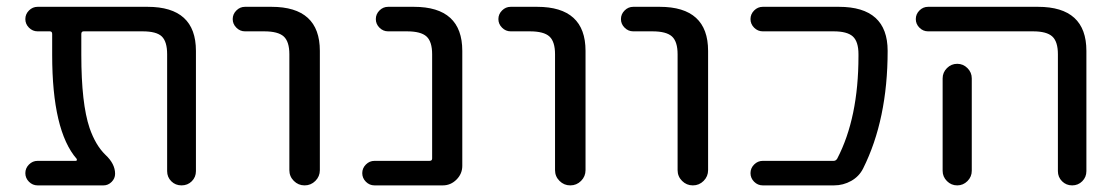

<svg xmlns="http://www.w3.org/2000/svg" viewBox="-20 -567 3286 566"><path d="M557.6 -62.5Q557.6 -44.9 545.4 -32.7Q533.2 -20.5 515.1 -20.5Q497.1 -20.5 484.9 -32.7Q472.7 -44.9 472.7 -62.5V-407.2Q472.7 -444.3 457 -459.5Q441.4 -474.6 400.4 -474.6H226.6Q219.7 -474.6 219.7 -466.8V-405.3Q219.7 -261.7 244.1 -189.5Q261.7 -138.7 291 -110.4Q319.3 -84 319.3 -54.7Q319.3 -41 309.1 -30.8Q298.8 -20.5 285.2 -20.5H90.8Q76.2 -20.5 65.4 -31.2Q54.7 -42 54.7 -56.6Q54.7 -71.3 65.4 -82Q76.2 -92.8 90.8 -92.8H203.1Q206.1 -92.8 206.5 -94.7Q207 -96.7 206.1 -98.6Q133.8 -181.6 133.8 -405.3V-466.8Q133.8 -474.6 127 -474.6H90.8Q76.2 -474.6 65.4 -485.4Q54.7 -496.1 54.7 -510.7Q54.7 -525.4 65.4 -536.1Q76.2 -546.9 90.8 -546.9H415Q557.6 -546.9 557.6 -417Z M702.1 -474.6Q687.5 -474.6 676.8 -485.4Q666 -496.1 666 -510.7Q666 -525.4 676.8 -536.1Q687.5 -546.9 702.1 -546.9H780.3Q922.9 -546.9 922.9 -417V-65.4Q922.9 -46.9 909.7 -33.7Q896.5 -20.5 877.9 -20.5Q859.4 -20.5 846.2 -33.7Q833 -46.9 833 -65.4V-407.2Q833 -444.3 816.4 -459.5Q799.8 -474.6 758.8 -474.6Z M1253.9 -407.2Q1253.9 -444.3 1237.3 -459.5Q1220.7 -474.6 1179.7 -474.6H1124Q1109.4 -474.6 1098.6 -485.4Q1087.9 -496.1 1087.9 -510.7Q1087.9 -525.4 1098.6 -536.1Q1109.4 -546.9 1124 -546.9H1200.2Q1342.8 -546.9 1342.8 -417V-78.1Q1342.8 -54.7 1325.7 -37.6Q1308.6 -20.5 1285.2 -20.5H1084Q1069.3 -20.5 1058.6 -31.2Q1047.9 -42 1047.9 -56.6Q1047.9 -71.3 1058.6 -82Q1069.3 -92.8 1084 -92.8H1246.1Q1253.9 -92.8 1253.9 -99.6Z M1485.4 -474.6Q1470.7 -474.6 1460 -485.4Q1449.2 -496.1 1449.2 -510.7Q1449.2 -525.4 1460 -536.1Q1470.7 -546.9 1485.4 -546.9H1563.5Q1706.1 -546.9 1706.1 -417V-65.4Q1706.1 -46.9 1692.9 -33.7Q1679.7 -20.5 1661.1 -20.5Q1642.6 -20.5 1629.4 -33.7Q1616.2 -46.9 1616.2 -65.4V-407.2Q1616.2 -444.3 1599.6 -459.5Q1583 -474.6 1542 -474.6Z M1846.7 -474.6Q1832 -474.6 1821.3 -485.4Q1810.5 -496.1 1810.5 -510.7Q1810.5 -525.4 1821.3 -536.1Q1832 -546.9 1846.7 -546.9H1924.8Q2067.4 -546.9 2067.4 -417V-65.4Q2067.4 -46.9 2054.2 -33.7Q2041 -20.5 2022.5 -20.5Q2003.9 -20.5 1990.7 -33.7Q1977.5 -46.9 1977.5 -65.4V-407.2Q1977.5 -444.3 1960.9 -459.5Q1944.3 -474.6 1903.3 -474.6Z M2453.1 -546.9Q2596.7 -546.9 2596.7 -417Q2596.7 -214.8 2524.4 -70.3Q2512.7 -46.9 2489.3 -33.7Q2465.8 -20.5 2438.5 -20.5H2228.5Q2213.9 -20.5 2203.1 -31.2Q2192.4 -42 2192.4 -56.6Q2192.4 -71.3 2203.1 -82Q2213.9 -92.8 2228.5 -92.8H2437.5Q2444.3 -92.8 2448.2 -99.6Q2510.7 -219.7 2510.7 -401.4Q2510.7 -404.3 2510.7 -407.2Q2510.7 -444.3 2494.1 -459.5Q2477.5 -474.6 2437.5 -474.6H2228.5Q2213.9 -474.6 2203.1 -485.4Q2192.4 -496.1 2192.4 -510.7Q2192.4 -525.4 2203.1 -536.1Q2213.9 -546.9 2228.5 -546.9Z M2715.8 -474.6Q2701.2 -474.6 2690.4 -485.4Q2679.7 -496.1 2679.7 -510.7Q2679.7 -525.4 2690.4 -536.1Q2701.2 -546.9 2715.8 -546.9H3040Q3182.6 -546.9 3182.6 -417V-62.5Q3182.6 -44.9 3170.4 -32.7Q3158.2 -20.5 3140.6 -20.5Q3123 -20.5 3110.8 -32.7Q3098.6 -44.9 3098.6 -62.5V-407.2Q3098.6 -444.3 3082 -459.5Q3065.4 -474.6 3025.4 -474.6ZM2844.7 -335.9V-99.6V-63.5Q2844.7 -45.9 2832 -33.2Q2819.3 -20.5 2801.8 -20.5Q2784.2 -20.5 2771.5 -33.2Q2758.8 -45.9 2758.8 -63.5V-99.6V-335.9Q2758.8 -353.5 2771.5 -366.2Q2784.2 -378.9 2801.8 -378.9Q2819.3 -378.9 2832 -366.2Q2844.7 -353.5 2844.7 -335.9Z"/></svg>

Font: Gen Jyuu Gothic P Regular
Style: Regular
Weight: 400
Designer: [Source Han Sans]
Ryoko NISHIZUKA  (kana & ideographs); Paul D. Hunt (Latin, Greek & Cyrillic); Wenlong ZHANG  (bopomofo
Version: Version 1.002.20150607